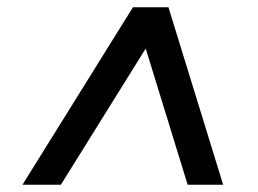

<svg xmlns="http://www.w3.org/2000/svg" viewBox="-20 -648 711 530"><path d="M42 -138 347 -628H445L596 -138H498L369 -557H409L148 -138Z"/></svg>

Font: Nunito Sans 10pt SemiExpanded
Style: Bold Italic
Weight: 700
Width: 6
Italic angle: -9°
Designer: Vernon Adams
Foundry: Vernon Adams
Version: Version 3.101;gftools[0.9.27]